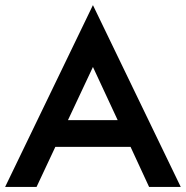

<svg xmlns="http://www.w3.org/2000/svg" viewBox="-30 -738 733 758"><path d="M336.9 -717.8Q423.8 -538.1 683.6 0Q652.3 0 558.6 0Q540 -39.1 485.4 -158.2Q411.1 -158.2 188.5 -158.2Q169.9 -118.2 114.3 0Q83 0 -9.8 0Q77.1 -179.7 336.9 -717.8ZM238.3 -263.7Q287.1 -263.7 434.6 -263.7Q410.2 -316.4 336.9 -473.6Q312.5 -421.9 238.3 -263.7Z"/></svg>

Font: SSportsD
Style: Medium
Weight: 400
Designer: Swiss Typefaces
Version: Version 1.000